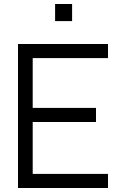

<svg xmlns="http://www.w3.org/2000/svg" viewBox="-20 -940 610 960"><path d="M340.5 -834.5H255.5V-920H340.5ZM143.5 -70.5H520V0H70V-720H520V-649.5H143.5V-400.5H460V-330H143.5Z"/></svg>

Font: CCSD_manrope
Style: Regular
Weight: 400
Designer: Mikhail Sharanda
Foundry: Mikhail Sharanda
Version: Version 4.503